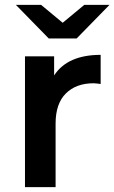

<svg xmlns="http://www.w3.org/2000/svg" viewBox="-20 -764 467 784"><path d="M82 0V-534H201V-456Q256 -540 391 -540V-421Q383 -422 376 -423Q369 -424 362 -424Q291 -424 249 -382.5Q207 -341 207 -259V0ZM179 -607 45 -744H148L236 -671L324 -744H427L293 -607Z"/></svg>

Font: Montserrat SemiBold
Style: Regular
Weight: 600
Designer: Julieta Ulanovsky
Foundry: Julieta Ulanovsky
Version: Version 9.000; ttfautohint (v1.8.4.7-5d5b)